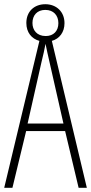

<svg xmlns="http://www.w3.org/2000/svg" viewBox="-20 -891 432 911"><path d="M353 0H392L226 -697C262 -707 286 -738 286 -781C286 -836 247 -871 195 -871C143 -871 105 -837 105 -782C105 -737 130 -707 167 -697L0 0H39L104 -269H289ZM197 -720C155 -720 134 -748 134 -782C134 -818 156 -844 195 -844C234 -844 257 -818 257 -781C257 -744 234 -720 197 -720ZM215 -596 281 -305H111L177 -597C185 -631 191 -654 196 -683C202 -654 207 -630 215 -596Z"/></svg>

Font: Noto Sans Hebrew ExtraCondensed ExtraLight
Style: Regular
Weight: 200
Width: 2
Designer: Monotype Design Team
Foundry: Monotype Imaging Inc.
Version: Version 2.004